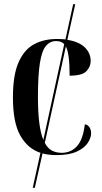

<svg xmlns="http://www.w3.org/2000/svg" viewBox="-20 -734 487 921"><path d="M137 167 174 -1Q113 -21 77.5 -83.5Q42 -146 42 -267Q42 -374 69 -435Q96 -496 143 -521.5Q190 -547 253 -547Q274 -547 294 -545L331 -714H341L303 -543Q359 -534 387 -506.5Q415 -479 415 -441Q415 -414 394.5 -392.5Q374 -371 314 -371Q314 -477 296 -511L195 -49Q208 -23 228.5 -12Q249 -1 276 -1Q320 -1 349 -32.5Q378 -64 387 -138Q402 -135 409.5 -123Q417 -111 417 -95Q417 -73 401 -48.5Q385 -24 348.5 -7Q312 10 251 10Q214 10 184 2L147 167ZM162 -268Q162 -124 188 -63L288 -522Q275 -537 249 -537Q220 -537 200.5 -514Q181 -491 171.5 -432.5Q162 -374 162 -268Z"/></svg>

Font: Noto Serif Display Condensed SemiBold
Style: Regular
Weight: 600
Width: 3
Designer: Monotype Design Team
Foundry: Monotype Imaging Inc.
Version: Version 2.009